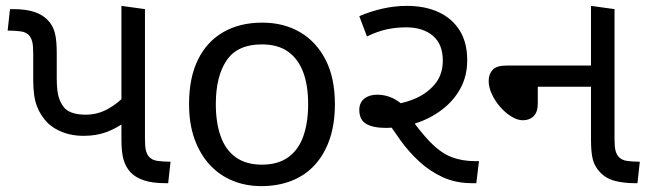

<svg xmlns="http://www.w3.org/2000/svg" viewBox="-20 -623 2204 653"><path d="M264 -161Q225 -161 194 -173Q163 -185 143 -204Q118 -229 105.5 -262Q93 -295 93 -350V-440Q93 -467 90 -479.5Q87 -492 81 -500Q71 -514 49 -516.5Q27 -519 6 -519L14 -592H24Q68 -592 96.5 -582.5Q125 -573 142 -555Q159 -538 166 -513Q173 -488 173 -443V-357Q173 -311 181 -288.5Q189 -266 202 -253Q213 -243 230.5 -238Q248 -233 272 -233Q312 -233 347 -252.5Q382 -272 405 -298V-208Q377 -187 342.5 -174Q308 -161 264 -161ZM542 0Q499 0 470 -9.5Q441 -19 424 -37Q408 -54 400.5 -79Q393 -104 393 -148V-603L473 -592V-152Q473 -125 476 -112.5Q479 -100 485 -92Q496 -78 517.5 -75.5Q539 -73 560 -73L552 0Z M1119 -269Q1119 -202 1101.5 -150.5Q1084 -99 1051.5 -63Q1019 -27 972.5 -8.5Q926 10 869 10Q816 10 771 -8.5Q726 -27 693 -63Q660 -99 641.5 -150.5Q623 -202 623 -269Q623 -358 653 -419.5Q683 -481 739 -513.5Q795 -546 872 -546Q945 -546 1000.5 -513.5Q1056 -481 1087.5 -419.5Q1119 -358 1119 -269ZM714 -269Q714 -206 730.5 -159.5Q747 -113 782 -88Q817 -63 871 -63Q925 -63 960 -88Q995 -113 1011.5 -159.5Q1028 -206 1028 -269Q1028 -333 1011 -378Q994 -423 959.5 -447.5Q925 -472 870 -472Q788 -472 751 -418Q714 -364 714 -269Z M1585 0Q1530 0 1485.5 -20.5Q1441 -41 1405.5 -74Q1370 -107 1341.5 -146.5Q1313 -186 1289 -225L1297 -265Q1342 -268 1385.5 -285Q1429 -302 1457.5 -335Q1486 -368 1486 -417Q1486 -473 1452 -501.5Q1418 -530 1362 -530Q1326 -530 1294.5 -523Q1263 -516 1228 -499L1202 -568Q1239 -584 1280.5 -593.5Q1322 -603 1364 -603Q1425 -603 1471 -582Q1517 -561 1543 -520Q1569 -479 1569 -418Q1569 -364 1545.5 -321.5Q1522 -279 1482 -249Q1442 -219 1393 -203.5Q1344 -188 1294 -188Q1248 -188 1225 -202Q1202 -216 1202 -249Q1202 -274 1219 -287.5Q1236 -301 1263 -301Q1289 -301 1314 -290Q1339 -279 1372 -246H1359Q1406 -178 1442.5 -140.5Q1479 -103 1515 -89Q1551 -75 1595 -75H1609L1600 0Z M2138 0Q2103 0 2072.5 -7.5Q2042 -15 2021 -37Q2002 -57 1996 -81.5Q1990 -106 1990 -148V-603L2070 -592V-152Q2070 -125 2073 -112.5Q2076 -100 2082 -92Q2093 -78 2114 -75.5Q2135 -73 2156 -73L2148 0ZM1758 -214Q1740 -214 1719.5 -226.5Q1699 -239 1681.5 -259Q1664 -279 1653 -302.5Q1642 -326 1642 -348Q1642 -371 1655.5 -385.5Q1669 -400 1702 -400H2026V-328H1809V-271Q1809 -242 1795 -228Q1781 -214 1758 -214Z"/></svg>

Font: lguzrati15
Style: Book
Weight: 400
Designer: Jelle Bosma - Monotype Design Team, Universal Thirst
Foundry: Monotype Imaging Inc.
Version: Version 2.106